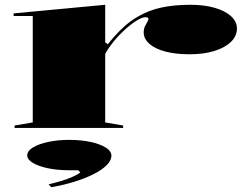

<svg xmlns="http://www.w3.org/2000/svg" viewBox="-20 -535 1028 803"><path d="M41 0V-10L117 -23V-468H37V-479L420 -515V-358L431 -350Q463 -390 494 -419Q525 -448 561 -468Q605 -493 657.5 -504Q710 -515 776 -515Q834 -515 877.5 -502.5Q921 -490 946 -467.5Q971 -445 971 -416Q971 -384 945.5 -359.5Q920 -335 875.5 -321.5Q831 -308 773 -308Q714 -308 671 -319.5Q628 -331 604.5 -352Q581 -373 581 -399Q581 -414 586 -424.5Q591 -435 596 -443Q601 -451 601 -456Q601 -463 588 -463Q574 -463 550 -448Q526 -433 498 -407Q474 -385 454 -360Q434 -335 420 -310V-23L495 -10V0ZM195 248 183 236Q209 230 235.5 222Q262 214 283.5 204.5Q305 195 316 186L307 177H269Q219 177 179.5 168.5Q140 160 117 146Q94 132 94 115Q94 96 118 81.5Q142 67 182 58.5Q222 50 270 50Q318 50 358 58.5Q398 67 422 82Q446 97 446 116Q446 136 426 156Q406 176 371 193.5Q336 211 291 225Q246 239 195 248Z"/></svg>

Font: Kalnia Expanded Medium
Style: Regular
Weight: 500
Width: 7
Designer: Frida Medrano
Foundry: Frida Medrano
Version: Version 1.105